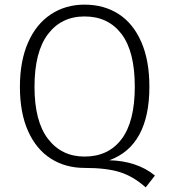

<svg xmlns="http://www.w3.org/2000/svg" viewBox="-20 -716 730 829"><path d="M649 42 609 93Q555 45 497 27Q439 9 345 9Q262 9 199 -31.5Q136 -72 101 -150.5Q66 -229 66 -341Q66 -452 101 -532Q136 -612 199.5 -654Q263 -696 345 -696Q429 -696 492 -655.5Q555 -615 590 -535Q625 -455 625 -342Q625 -87 452 -24Q509 -23 559.5 -6.5Q610 10 649 42ZM345 -40Q448 -40 505 -115.5Q562 -191 562 -342Q562 -494 504.5 -569.5Q447 -645 345 -645Q245 -645 187 -568.5Q129 -492 129 -341Q129 -192 187.5 -116Q246 -40 345 -40Z"/></svg>

Font: Fira Sans Light
Style: Regular
Weight: 300
Designer: bBox Type GmbH & Carrois Corporate GbR & Edenspiekermann AG
Foundry: bBox Type GmbH & Carrois Corporate GbR & Edenspiekermann AG
Version: Version 4.301